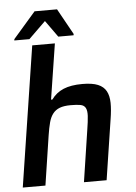

<svg xmlns="http://www.w3.org/2000/svg" viewBox="-61 -967 715 1013"><g transform="rotate(-5 297.0 -460.5)"><path d="M18 0ZM342 0 383 -270Q391 -319 392.5 -347Q394 -375 386 -389.5Q378 -404 359 -407.5Q340 -411 307 -411Q272 -411 249.5 -402.5Q227 -394 213 -376Q199 -358 191.5 -330Q184 -302 178 -263L138 0H18L133 -743H253L207 -449H214Q239 -484 278.5 -500.5Q318 -517 378 -517Q431 -517 461 -504.5Q491 -492 504.5 -467Q518 -442 518.5 -405Q519 -368 511 -319L462 0ZM41 -777ZM41 -777 42 -784 161 -921H280L356 -784L355 -777H274L211 -865L121 -777Z"/></g></svg>

Font: Azeri Sans SemiBold
Style: Italic
Weight: 600
Designer: Hector Gatti & Omnibus-Type (original fonts) / Cristiano Sobral (main changes and remastering)
Foundry: Omnibus-Type
Version: Version 0.07;August 21, 2020;FontCreator 13.0.0.2681 64-bit;